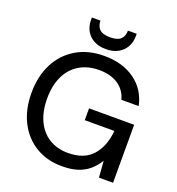

<svg xmlns="http://www.w3.org/2000/svg" viewBox="-160 -1036 1084 1176"><g transform="rotate(20 382.0 -447.5)"><path d="M375 12Q277 12 203 -33Q129 -78 88 -159Q47 -240 47 -348Q47 -455 88.5 -537Q130 -619 207.5 -665.5Q285 -712 390 -712Q510 -712 590 -654.5Q670 -597 692 -495H579Q564 -553 515.5 -586.5Q467 -620 390 -620Q316 -620 261.5 -587Q207 -554 178 -493Q149 -432 149 -348Q149 -263 178 -202Q207 -141 259.5 -109Q312 -77 382 -77Q487 -77 541 -138Q595 -199 604 -301H411V-378H705V0H613L605 -107Q581 -68 549.5 -41.5Q518 -15 475.5 -1.5Q433 12 375 12ZM383 -754Q336 -754 303.5 -772Q271 -790 254 -821Q237 -852 237 -892V-907H293Q293 -871 313.5 -851Q334 -831 383 -831Q431 -831 451.5 -851Q472 -871 472 -907H529V-892Q529 -852 511.5 -821Q494 -790 461.5 -772Q429 -754 383 -754Z"/></g></svg>

Font: DM Sans 17pt Medium
Style: Regular
Weight: 500
Version: Version 4.004;gftools[0.9.30]